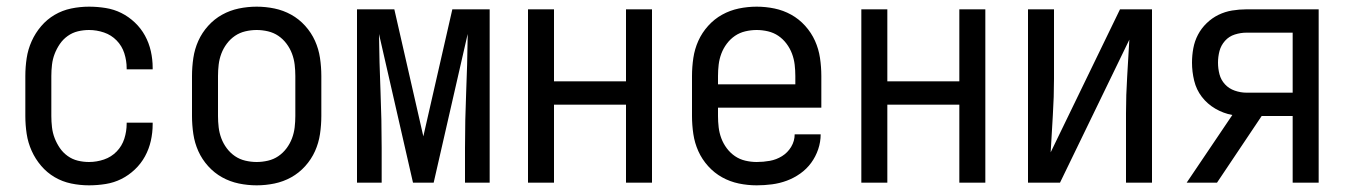

<svg xmlns="http://www.w3.org/2000/svg" viewBox="-20 -548 4040 576"><path d="M247 8Q220 8 193.5 2.5Q167 -3 144 -16.5Q121 -30 103.5 -50.5Q86 -71 75 -95.5Q64 -120 60 -146.5Q56 -173 56 -200V-320Q56 -347 60 -373.5Q64 -400 75 -424.5Q86 -449 103.5 -469.5Q121 -490 144 -503.5Q167 -517 193.5 -522.5Q220 -528 247 -528Q272 -528 297 -524Q322 -520 344 -509Q366 -498 384.5 -480.5Q403 -463 415 -441Q427 -419 432.5 -394.5Q438 -370 438 -345V-340H360V-343Q360 -366 353 -388Q346 -410 330 -426.5Q314 -443 292 -450.5Q270 -458 247 -458Q230 -458 213.5 -454Q197 -450 183 -440Q169 -430 159.5 -416Q150 -402 144 -386.5Q138 -371 136 -354Q134 -337 134 -320V-200Q134 -183 136 -166Q138 -149 144 -133.5Q150 -118 159.5 -104Q169 -90 183 -80Q197 -70 213.5 -66Q230 -62 247 -62Q270 -62 292 -69.5Q314 -77 330 -93.5Q346 -110 353 -132Q360 -154 360 -177V-180H438V-175Q438 -150 432.5 -125.5Q427 -101 415 -79Q403 -57 384.5 -39.5Q366 -22 344 -11Q322 0 297 4Q272 8 247 8Z M750 8Q723 8 696.5 2.5Q670 -3 646.5 -16Q623 -29 604.5 -49.5Q586 -70 575 -94.5Q564 -119 560 -146Q556 -173 556 -200V-320Q556 -347 560 -374Q564 -401 575 -425.5Q586 -450 604.5 -470.5Q623 -491 646.5 -504Q670 -517 696.5 -522.5Q723 -528 750 -528Q777 -528 803.5 -522.5Q830 -517 853.5 -504Q877 -491 895.5 -470.5Q914 -450 925 -425.5Q936 -401 940 -374Q944 -347 944 -320V-200Q944 -173 940 -146Q936 -119 925 -94.5Q914 -70 895.5 -49.5Q877 -29 853.5 -16Q830 -3 803.5 2.5Q777 8 750 8ZM750 -62Q767 -62 784 -66Q801 -70 815 -79.5Q829 -89 839.5 -103Q850 -117 856 -133Q862 -149 864 -166Q866 -183 866 -200V-320Q866 -337 864 -354Q862 -371 856 -387Q850 -403 839.5 -417Q829 -431 815 -440.5Q801 -450 784 -454Q767 -458 750 -458Q733 -458 716 -454Q699 -450 685 -440.5Q671 -431 660.5 -417Q650 -403 644 -387Q638 -371 636 -354Q634 -337 634 -320V-200Q634 -183 636 -166Q638 -149 644 -133Q650 -117 660.5 -103Q671 -89 685 -79.5Q699 -70 716 -66Q733 -62 750 -62Z M1051 0V-520H1163L1250 -139L1337 -520H1449V0H1375V-104Q1375 -188 1378.5 -271.5Q1382 -355 1383 -438V-446L1281 0H1219L1117 -446Q1118 -360 1121.5 -274.5Q1125 -189 1125 -104V0Z M1564 0V-520H1642V-304H1858V-520H1936V0H1858V-234H1642V0Z M2250 8Q2223 8 2196.5 2.5Q2170 -3 2146.5 -16Q2123 -29 2104.5 -49.5Q2086 -70 2075 -94.5Q2064 -119 2060 -146Q2056 -173 2056 -200V-320Q2056 -347 2060 -374Q2064 -401 2075 -425.5Q2086 -450 2104.5 -470.5Q2123 -491 2146.5 -504Q2170 -517 2196.5 -522.5Q2223 -528 2250 -528Q2277 -528 2303.5 -522.5Q2330 -517 2353.5 -504Q2377 -491 2395.5 -470.5Q2414 -450 2425 -425.5Q2436 -401 2440 -374Q2444 -347 2444 -320V-225H2134V-200Q2134 -183 2136 -166Q2138 -149 2144 -133Q2150 -117 2160.5 -103Q2171 -89 2185 -79.5Q2199 -70 2216 -66Q2233 -62 2250 -62Q2270 -62 2289.5 -65.5Q2309 -69 2326 -79.5Q2343 -90 2353.5 -107.5Q2364 -125 2364 -145H2442Q2442 -122 2434.5 -100Q2427 -78 2413.5 -59.5Q2400 -41 2381 -27.5Q2362 -14 2340.5 -6Q2319 2 2296 5Q2273 8 2250 8ZM2366 -295V-320Q2366 -337 2364 -354Q2362 -371 2356 -387Q2350 -403 2339.5 -417Q2329 -431 2315 -440.5Q2301 -450 2284 -454Q2267 -458 2250 -458Q2233 -458 2216 -454Q2199 -450 2185 -440.5Q2171 -431 2160.5 -417Q2150 -403 2144 -387Q2138 -371 2136 -354Q2134 -337 2134 -320V-295Z M2564 0V-520H2642V-304H2858V-520H2936V0H2858V-234H2642V0Z M3064 0V-520H3142V-312Q3142 -257 3138.5 -202Q3135 -147 3132 -91L3340 -520H3436V0H3358V-208Q3358 -263 3361.5 -318Q3365 -373 3368 -429L3160 0Z M3540 0 3677 -203Q3650 -208 3626 -222Q3602 -236 3585.5 -257.5Q3569 -279 3562.5 -306Q3556 -333 3556 -360Q3556 -382 3560 -403.5Q3564 -425 3574 -444Q3584 -463 3600 -478.5Q3616 -494 3635.5 -503.5Q3655 -513 3676.5 -516.5Q3698 -520 3719 -520H3936V0H3858V-200H3765L3631 0ZM3858 -270V-450H3719Q3702 -450 3684.5 -444.5Q3667 -439 3655 -425.5Q3643 -412 3638.5 -395Q3634 -378 3634 -360Q3634 -342 3638.5 -325Q3643 -308 3655 -295Q3667 -282 3684.5 -276Q3702 -270 3719 -270Z"/></svg>

Font: Iosevka Fixed
Style: Regular
Weight: 400
Monospace: yes
Designer: Belleve Invis
Foundry: Belleve Invis
Version: Version 33.2.4